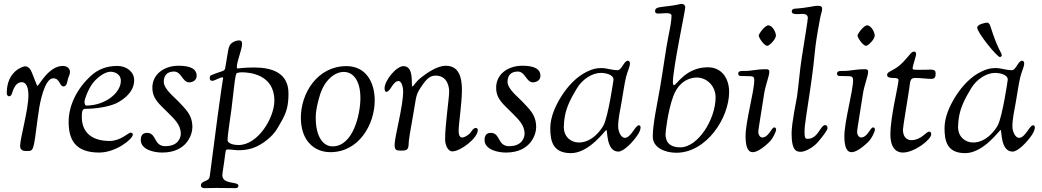

<svg xmlns="http://www.w3.org/2000/svg" viewBox="-20 -777 5391 993"><path d="M15 -296C15 -282 23 -279 27 -279C32 -279 35 -282 38 -285C44 -292 52 -352 93 -352C111 -352 127 -334 127 -284C127 -209 84 -62 84 -22C84 2 104 4 114 4H119C155 4 153 4 175 -166L180 -199C185 -241 210 -372 255 -372C291 -372 287 -330 309 -330C327 -330 329 -361 331 -368C334 -379 342 -392 342 -405C342 -419 331 -436 305 -436C231 -436 181 -333 174 -333C172 -333 171 -334 146 -399C140 -415 130 -434 109 -434C100 -434 15 -410 15 -296Z M335 -147C335 -58 366 12 493 12C580 12 667 -58 667 -81C667 -87 663 -91 655 -91C644 -91 604 -48 547 -48C448 -48 403 -98 403 -173C403 -199 406 -214 420 -214C514 -215 568 -237 577 -241C596 -249 674 -290 674 -362C674 -406 634 -436 587 -436C531 -436 485 -418 448 -383C379 -319 335 -233 335 -147ZM417 -251C417 -264 440 -328 470 -359C496 -386 527 -406 552 -406C569 -406 605 -397 605 -359C605 -296 523 -231 426 -231C419 -231 417 -244 417 -251Z M708 -54C708 -1 780 12 819 12C947 12 975 -83 975 -119C975 -186 937 -214 906 -249C882 -275 827 -316 827 -354C827 -384 842 -407 880 -407C919 -407 923 -351 959 -351C964 -351 997 -354 997 -385C997 -424 958 -437 904 -437C826 -437 768 -391 768 -324C768 -264 806 -238 846 -197C882 -161 915 -132 915 -85C915 -73 908 -21 835 -21C774 -21 791 -90 740 -90C728 -90 708 -85 708 -54Z M1019 183C1019 192 1029 196 1036 196H1045C1057 196 1077 195 1099 195C1127 195 1165 196 1199 196C1207 196 1213 192 1213 183C1213 160 1130 179 1130 129C1130 119 1136 86 1140 56C1148 -3 1145 -4 1160 -4C1174 -4 1199 0 1214 0C1263 0 1304 -12 1346 -42C1400 -81 1411 -107 1433 -145C1463 -196 1472 -232 1472 -294C1472 -400 1387 -428 1295 -428C1241 -428 1219 -423 1210 -423C1206 -423 1205 -425 1205 -428V-432C1205 -460 1232 -521 1232 -551C1232 -561 1228 -568 1218 -568C1207 -568 1197 -565 1189 -561C1158 -545 1163 -525 1149 -450C1140 -399 1152 -421 1072 -388C1066 -385 1065 -380 1065 -375V-371C1065 -365 1068 -359 1078 -359C1090 -359 1118 -377 1129 -377C1133 -377 1134 -375 1134 -372C1134 -369 1130 -372 1069 103C1066 127 1065 136 1063 142C1056 163 1019 157 1019 183ZM1157 -51C1157 -80 1171 -167 1177 -212L1190 -323C1196 -375 1200 -400 1207 -400C1213 -400 1215 -403 1231 -403C1267 -403 1399 -394 1399 -257C1399 -167 1314 -27 1214 -27C1168 -27 1157 -45 1157 -51Z M1536 -169C1536 -47 1607 10 1689 10C1836 10 1918 -133 1918 -258C1918 -352 1872 -435 1772 -435C1620 -435 1536 -293 1536 -169ZM1613 -168C1613 -209 1623 -245 1633 -280C1656 -361 1710 -405 1758 -405C1804 -405 1844 -364 1844 -270C1844 -187 1807 -20 1700 -20C1653 -20 1613 -67 1613 -168Z M1969 -321C1969 -310 1971 -302 1978 -302C2000 -302 2011 -358 2042 -358C2052 -358 2065 -338 2065 -303C2065 -226 2021 -71 2021 -29C2021 0 2029 2 2056 2C2082 2 2090 -2 2093 -24C2095 -38 2088 -26 2113 -161C2137 -290 2125 -281 2168 -342C2191 -375 2210 -386 2233 -386C2298 -386 2303 -320 2303 -304C2303 -267 2282 -133 2282 -57C2282 -22 2299 6 2319 6C2363 6 2451 -64 2451 -103C2451 -109 2449 -115 2442 -115C2427 -115 2423 -103 2411 -88C2411 -88 2388 -66 2371 -66C2360 -66 2352 -74 2352 -102C2352 -136 2369 -242 2369 -312C2369 -375 2355 -437 2285 -437C2243 -437 2190 -401 2163 -380C2126 -352 2119 -330 2113 -330C2104 -330 2125 -435 2067 -435C2029 -435 1969 -360 1969 -321Z M2486 -54C2486 -1 2558 12 2597 12C2725 12 2753 -83 2753 -119C2753 -186 2715 -214 2684 -249C2660 -275 2605 -316 2605 -354C2605 -384 2620 -407 2658 -407C2697 -407 2701 -351 2737 -351C2742 -351 2775 -354 2775 -385C2775 -424 2736 -437 2682 -437C2604 -437 2546 -391 2546 -324C2546 -264 2584 -238 2624 -197C2660 -161 2693 -132 2693 -85C2693 -73 2686 -21 2613 -21C2552 -21 2569 -90 2518 -90C2506 -90 2486 -85 2486 -54Z M2826 -114C2826 -49 2838 15 2933 15C3028 15 3111 -105 3116 -105C3123 -105 3114 7 3178 7C3205 7 3250 -39 3275 -75C3288 -93 3293 -108 3293 -118C3293 -122 3292 -129 3284 -129C3265 -129 3244 -64 3211 -64C3192 -64 3177 -97 3177 -123C3177 -161 3187 -207 3195 -251C3203 -296 3209 -342 3218 -379C3225 -408 3238 -432 3238 -448C3238 -459 3233 -463 3227 -463C3207 -463 3195 -414 3175 -414C3142 -414 3121 -425 3090 -425C3064 -425 3044 -420 3017 -407C2964 -382 2918 -334 2882 -277C2851 -227 2826 -170 2826 -114ZM2896 -120C2896 -138 2898 -156 2901 -174C2910 -226 2934 -271 2963 -319C2993 -370 3046 -400 3087 -400C3108 -400 3153 -393 3153 -365C3153 -362 3126 -178 3102 -130C3093 -112 3046 -40 2974 -40C2932 -40 2896 -70 2896 -120Z M3356 -71C3356 -13 3419 13 3478 13C3633 13 3751 -166 3751 -302C3751 -367 3716 -429 3641 -429C3526 -429 3479 -336 3465 -336C3463 -336 3460 -344 3460 -351C3460 -423 3524 -721 3524 -739C3524 -750 3516 -757 3505 -757C3499 -757 3481 -751 3442 -746C3396 -740 3368 -741 3368 -721C3368 -707 3376 -707 3387 -707C3402 -707 3413 -709 3428 -709C3448 -709 3453 -702 3453 -697C3453 -673 3447 -638 3438 -595C3423 -521 3411 -424 3393 -320C3379 -239 3356 -135 3356 -71ZM3422 -83C3422 -93 3433 -200 3462 -279C3494 -366 3559 -376 3583 -376C3638 -376 3681 -330 3681 -274C3681 -159 3589 -15 3499 -15C3437 -15 3422 -49 3422 -83Z M3798 -396C3798 -386 3806 -384 3812 -384C3820 -384 3836 -383 3857 -383C3875 -383 3881 -379 3881 -362C3881 -305 3836 -149 3836 -73C3836 -30 3843 10 3873 10C3910 10 3965 -49 3965 -49C3976 -61 3994 -95 3994 -107C3994 -114 3990 -118 3984 -118C3970 -118 3956 -66 3922 -66C3912 -66 3902 -79 3902 -93C3902 -105 3902 -103 3932 -292C3940 -343 3959 -382 3959 -408C3959 -415 3952 -419 3945 -419C3888 -419 3871 -410 3831 -410H3821C3810 -410 3798 -409 3798 -396ZM3904 -593C3904 -583 3931 -540 3949 -540C3958 -540 3993 -573 3993 -593C3993 -611 3974 -646 3954 -646C3936 -646 3904 -602 3904 -593Z M4074 -86C4074 8 4103 8 4123 8C4142 8 4184 -12 4210 -42C4234 -70 4260 -104 4260 -114C4260 -124 4255 -130 4248 -130C4222 -130 4212 -59 4157 -59C4144 -59 4141 -64 4141 -98C4141 -132 4153 -195 4170 -313C4202 -528 4185 -491 4222 -685C4225 -704 4232 -717 4232 -731C4232 -741 4227 -747 4211 -747C4185 -747 4163 -737 4090 -732C4077 -731 4075 -723 4075 -718C4075 -707 4084 -704 4104 -704C4116 -704 4118 -705 4133 -705C4148 -705 4158 -697 4158 -685C4158 -673 4143 -583 4126 -475C4116 -411 4111 -340 4102 -277C4100 -261 4074 -143 4074 -86Z M4309 -396C4309 -386 4317 -384 4323 -384C4331 -384 4347 -383 4368 -383C4386 -383 4392 -379 4392 -362C4392 -305 4347 -149 4347 -73C4347 -30 4354 10 4384 10C4421 10 4476 -49 4476 -49C4487 -61 4505 -95 4505 -107C4505 -114 4501 -118 4495 -118C4481 -118 4467 -66 4433 -66C4423 -66 4413 -79 4413 -93C4413 -105 4413 -103 4443 -292C4451 -343 4470 -382 4470 -408C4470 -415 4463 -419 4456 -419C4399 -419 4382 -410 4342 -410H4332C4321 -410 4309 -409 4309 -396ZM4415 -593C4415 -583 4442 -540 4460 -540C4469 -540 4504 -573 4504 -593C4504 -611 4485 -646 4465 -646C4447 -646 4415 -602 4415 -593Z M4568 -390C4568 -362 4627 -384 4627 -363C4627 -336 4585 -174 4585 -82C4585 -4 4622 12 4649 12C4711 12 4796 -56 4796 -82C4796 -96 4788 -96 4785 -96C4769 -96 4746 -52 4691 -52C4687 -52 4650 -54 4650 -107C4650 -123 4673 -253 4682 -315C4688 -356 4685 -374 4714 -374C4736 -374 4779 -369 4795 -369C4813 -369 4819 -375 4819 -398C4819 -410 4814 -417 4793 -417C4782 -417 4774 -416 4735 -416C4702 -416 4700 -417 4700 -423C4700 -438 4718 -485 4718 -498C4718 -507 4713 -510 4708 -510C4692 -510 4690 -497 4650 -455C4606 -409 4568 -410 4568 -390Z M5034 -634C5034 -608 5137 -482 5151 -482C5156 -482 5161 -486 5161 -492C5161 -504 5140 -521 5102 -642C5097 -658 5089 -660 5086 -660C5081 -660 5034 -653 5034 -634ZM4865 -114C4865 -49 4877 15 4972 15C5067 15 5150 -105 5155 -105C5162 -105 5153 7 5217 7C5244 7 5289 -39 5314 -75C5327 -93 5332 -108 5332 -118C5332 -122 5331 -129 5323 -129C5304 -129 5283 -64 5250 -64C5231 -64 5216 -97 5216 -123C5216 -161 5226 -207 5234 -251C5242 -296 5248 -342 5257 -379C5264 -408 5277 -432 5277 -448C5277 -459 5272 -463 5266 -463C5246 -463 5234 -414 5214 -414C5181 -414 5160 -425 5129 -425C5103 -425 5083 -420 5056 -407C5003 -382 4957 -334 4921 -277C4890 -227 4865 -170 4865 -114ZM4935 -120C4935 -138 4937 -156 4940 -174C4949 -226 4973 -271 5002 -319C5032 -370 5085 -400 5126 -400C5147 -400 5192 -393 5192 -365C5192 -362 5165 -178 5141 -130C5132 -112 5085 -40 5013 -40C4971 -40 4935 -70 4935 -120Z"/></svg>

Font: OFL Sorts Mill Goudy
Style: Italic
Weight: 500
Italic angle: -6°
Version: Version 003.000